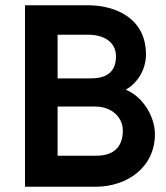

<svg xmlns="http://www.w3.org/2000/svg" viewBox="-20 -710 631 730"><path d="M75 0H344C461 0 569 -72 569 -200C569 -269 521 -344 458 -369C497 -390 535 -440 535 -503C535 -641 419 -690 314 -690H75ZM199 -412V-578H316C375 -578 421 -550 421 -496C421 -428 374 -412 326 -412ZM199 -118V-305H341C406 -305 447 -263 447 -214C447 -149 410 -118 346 -118Z"/></svg>

Font: FREAK Grotesk
Style: Bold
Weight: 700
Designer: La Scuola Open Source
Foundry: La Scuola Open Source
Version: Version 1.000;PS 1.0;hotconv 1.0.72;makeotf.lib2.5.5900